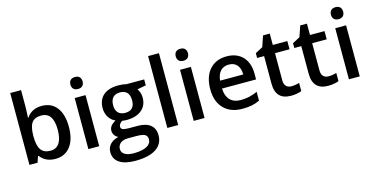

<svg xmlns="http://www.w3.org/2000/svg" viewBox="-92 -1241 3840 1961"><g transform="rotate(-15 1828.5 -260.0)"><path d="M357.9 -549.8C287.1 -549.8 233.4 -522.9 196.8 -469.2H191.9C192.4 -476.6 193.4 -493.2 194.8 -519.5C196.3 -545.9 196.8 -565.9 196.8 -579.1V-759.8H82V0H168L189 -64H196.8C234.4 -14.6 287.6 9.8 356 9.8C423.8 9.8 476.6 -15.1 514.6 -64.5C552.7 -113.8 571.8 -182.6 571.8 -271C571.8 -359.4 553.2 -427.7 515.6 -476.6C478 -525.4 425.3 -549.8 357.9 -549.8ZM328.1 -456.1C412.1 -456.1 454.1 -394.5 454.1 -272C454.1 -150.4 411.6 -84 330.1 -84C235.8 -84 196.8 -139.6 196.8 -271V-278.8C197.3 -342.8 208 -388.2 228.5 -415.5C248.5 -442.4 281.7 -456.1 328.1 -456.1Z M819.8 -540H705.1V0H819.8ZM698.2 -683.1C698.2 -644 721.7 -620.1 763.2 -620.1C803.7 -620.1 827.1 -644 827.1 -683.1C827.1 -724.1 803.7 -747.1 763.2 -747.1C721.7 -747.1 698.2 -724.1 698.2 -683.1Z M1252.9 -540C1244.6 -542.5 1231.9 -544.4 1215.3 -546.9C1198.2 -548.8 1182.1 -549.8 1167 -549.8C1030.3 -549.8 953.6 -482.4 953.6 -365.2C953.6 -292.5 991.7 -234.9 1047.9 -210.9C1002.9 -183.6 980 -158.7 980 -118.2C980 -86.4 1002 -54.2 1032.7 -41C957 -23.4 913.1 23.4 913.1 89.8C913.1 186 992.7 240.2 1139.6 240.2C1330.6 240.2 1434.1 171.4 1434.1 48.8C1434.1 -46.9 1371.1 -99.1 1252 -99.1H1157.7C1095.7 -99.1 1076.7 -111.3 1076.7 -136.2C1076.7 -156.7 1088.9 -174.8 1113.8 -189.9C1127.9 -187.5 1143.6 -186 1160.6 -186C1228 -186 1280.8 -202.1 1319.3 -233.9C1357.9 -265.6 1377 -309.6 1377 -365.2C1377 -402.3 1364.7 -437 1347.7 -460L1439.9 -477.1V-540ZM1015.6 84C1015.6 31.2 1057.1 -2 1123 -2H1210C1255.4 -2 1286.6 2.9 1303.7 13.2C1320.3 22.9 1328.6 39.6 1328.6 63C1328.6 122.1 1268.1 161.1 1143.1 161.1C1062.5 161.1 1015.6 133.3 1015.6 84ZM1064.9 -365.2C1064.9 -437.5 1099.6 -476.1 1166 -476.1C1232.9 -476.1 1265.6 -436.5 1265.6 -366.2C1265.6 -295.4 1232.4 -259.8 1166 -259.8C1101.1 -259.8 1064.9 -297.4 1064.9 -365.2Z M1654.8 -759.8H1540V0H1654.8Z M1933.6 -540H1818.8V0H1933.6ZM1812 -683.1C1812 -644 1835.4 -620.1 1877 -620.1C1917.5 -620.1 1940.9 -644 1940.9 -683.1C1940.9 -724.1 1917.5 -747.1 1877 -747.1C1835.4 -747.1 1812 -724.1 1812 -683.1Z M2333.5 9.8C2407.2 9.8 2460.4 0 2516.6 -26.9V-120.1C2453.6 -92.3 2402.8 -81.1 2338.9 -81.1C2241.7 -81.1 2187 -139.2 2183.6 -244.1H2543.5V-306.2C2543.5 -381.8 2522.9 -441.4 2481.4 -484.9C2439.9 -528.3 2383.8 -549.8 2312.5 -549.8C2235.8 -549.8 2175.3 -524.4 2131.3 -474.1C2087.4 -423.8 2065.4 -354.5 2065.4 -266.1C2065.4 -180.2 2089.4 -112.8 2136.7 -64C2184.1 -14.6 2249.5 9.8 2333.5 9.8ZM2312.5 -462.9C2385.3 -462.9 2429.2 -416.5 2430.7 -327.1H2185.5C2193.8 -415.5 2239.7 -462.9 2312.5 -462.9Z M2875 -83C2830.1 -83 2799.8 -108.9 2799.8 -164.1V-453.1H2953.6V-540H2799.8V-660.2H2729L2689.9 -545.9L2610.8 -503.9V-453.1H2684.6V-162.1C2684.6 -47.4 2738.8 9.8 2847.7 9.8C2890.6 9.8 2933.6 1.5 2959 -9.8V-96.2C2931.2 -87.4 2902.8 -83 2875 -83Z M3268.1 -83C3223.1 -83 3192.9 -108.9 3192.9 -164.1V-453.1H3346.7V-540H3192.9V-660.2H3122.1L3083 -545.9L3003.9 -503.9V-453.1H3077.6V-162.1C3077.6 -47.4 3131.8 9.8 3240.7 9.8C3283.7 9.8 3326.7 1.5 3352.1 -9.8V-96.2C3324.2 -87.4 3295.9 -83 3268.1 -83Z M3574.7 -540H3460V0H3574.7ZM3453.1 -683.1C3453.1 -644 3476.6 -620.1 3518.1 -620.1C3558.6 -620.1 3582 -644 3582 -683.1C3582 -724.1 3558.6 -747.1 3518.1 -747.1C3476.6 -747.1 3453.1 -724.1 3453.1 -683.1Z"/></g></svg>

Font: Sahel SemiBold
Style: Bold
Weight: 600
Foundry: Saber Rastikerdar (saber.rastikerdar@gmail.com)
Version: Version 3.4.0